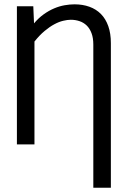

<svg xmlns="http://www.w3.org/2000/svg" viewBox="-20 -667 590 887"><path d="M411.1 200.2H492.2V-467.8C492.2 -497.7 488.2 -523.9 480.2 -546.4C472.2 -568.8 460.9 -587.5 446.3 -602.3C431.6 -617.1 414 -628.3 393.3 -635.7C372.6 -643.2 349.6 -647 324.2 -647C309.9 -647 294.8 -645.6 278.8 -642.8C262.9 -640.1 246.7 -635.3 230.5 -628.4C214.2 -621.6 198.2 -612.5 182.4 -601.3C166.6 -590.1 151.5 -576 137.2 -559.1L133.8 -638.2H58.1V0H139.2V-475.1C154.8 -494.6 170.4 -510.9 186 -523.9C201.7 -536.9 216.6 -547.3 231 -554.9C245.3 -562.6 259 -568 272 -571C285 -574.1 296.7 -575.7 307.1 -575.7C321.1 -575.7 334.5 -573.6 347.2 -569.3C359.9 -565.1 370.9 -558.4 380.4 -549.3C389.8 -540.2 397.3 -528.3 402.8 -513.7C408.4 -499 411.1 -481.4 411.1 -460.9Z"/></svg>

Font: CodeNewRoman Nerd Font Mono
Style: Regular
Weight: 400
Monospace: yes
Designer: Sam Radian
Foundry: Code New Roman
Version: Version 2.00 November 29, 2014;Nerd Fonts 3.2.1